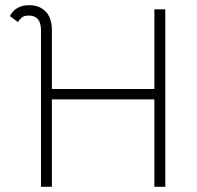

<svg xmlns="http://www.w3.org/2000/svg" viewBox="-20 -721 761 740"><path d="M91 -661Q73 -661 64 -653.5Q55 -646 49 -636L18 -659Q40 -701 93 -701Q132 -701 156 -676.5Q180 -652 180 -604V-378H575V-685H617V-1H575V-338H180V-1H138V-604Q138 -661 91 -661Z"/></svg>

Font: Bellota Light
Style: Regular
Weight: 300
Designer: Kemie Guaida
Foundry: Kemie Guaida
Version: Version 4.001